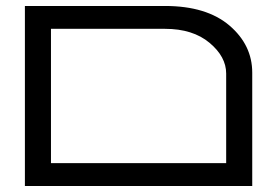

<svg xmlns="http://www.w3.org/2000/svg" viewBox="-20 -620 913 640"><path d="M733.9 -76.2V-375Q733.9 -430.7 678.7 -477.1Q623 -523.9 529.8 -523.9H149.9V-76.2ZM529.8 -600.1Q668.5 -600.1 745.1 -534.7Q820.8 -469.7 820.8 -377.9V0H63V-600.1Z"/></svg>

Font: Miedinger*
Style: Book
Weight: 400
Version: Version 001.000